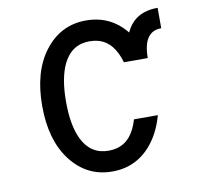

<svg xmlns="http://www.w3.org/2000/svg" viewBox="-67 -617 720 697"><g transform="rotate(-10 293.0 -268.5)"><path d="M490.7 -163.1Q475.6 -107.9 446.3 -68.4Q388.2 9.8 293 9.8Q198.7 9.8 139.6 -68.4Q83 -143.1 83 -268.6Q83 -394 139.6 -468.8Q198.7 -546.9 293 -546.9Q383.3 -546.9 440.4 -476.6Q471.7 -546.9 557.6 -546.9V-471.7Q490.7 -471.7 490.7 -373.5H402.8Q397.5 -392.1 390.1 -407.2Q359.9 -470.2 293 -470.2Q226.6 -470.2 195.8 -407.2Q170.9 -356 170.9 -268.6Q170.9 -181.2 195.8 -129.9Q226.6 -66.9 293 -66.9Q359.9 -66.9 390.1 -129.9Q397.5 -145 402.8 -163.1Z"/></g></svg>

Font: Consola Mono
Style: Book
Weight: 400
Monospace: yes
Designer: Wojciech Kalinowski "wmk69" (wmk69@o2.pl)
Foundry: Wojciech Kalinowski "wmk69" (wmk69@o2.pl)
Version: Version 2.1.0